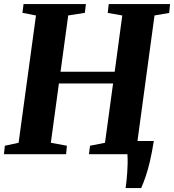

<svg xmlns="http://www.w3.org/2000/svg" viewBox="-26 -763 862 950"><path d="M595.5 167.5Q598 151 600 131.5Q602 112 603.5 90.5Q605 69 605.5 46.2Q606 23.5 604.5 0L569 -65.5H735Q726 -8 715.8 35.2Q705.5 78.5 694.5 110.8Q683.5 143 672.5 167.5ZM-6.5 0 -2 -42 66 -56.5 152 -686.5 85 -699.5 90.5 -743H399L394 -699.5L311.5 -686.5L273.5 -408H541.5L579 -686.5L507 -699L512 -743H815.5L811 -699L738.5 -686.5L653 -56.5L724 -42L719 0H414L419.5 -42L493.5 -56.5L533.5 -350H265.5L225.5 -56.5L305 -42L301 0Z"/></svg>

Font: Merriweather 48pt ExtraBold
Style: Italic
Weight: 800
Italic angle: -7.8°
Version: Version 2.101